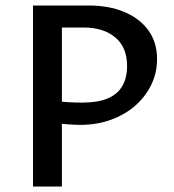

<svg xmlns="http://www.w3.org/2000/svg" viewBox="-20 -678 634 698"><path d="M271 -224Q256 -224 226 -226Q196 -228 167 -233V-312Q202 -308 228 -306.5Q254 -305 280 -305Q335 -305 371 -320Q407 -335 424.5 -365Q442 -395 442 -438Q442 -506 399 -542Q356 -578 284 -578H205V0H100V-658H302Q376 -658 432 -634.5Q488 -611 519.5 -567.5Q551 -524 551 -463Q551 -414 530.5 -371Q510 -328 473 -295Q436 -262 384.5 -243Q333 -224 271 -224Z"/></svg>

Font: Ysabeau SemiBold
Style: Regular
Weight: 600
Designer: Christian Thalmann (Catharsis Fonts)
Version: Version 2.000;gftools[0.9.27.dev2+g8671c4b]